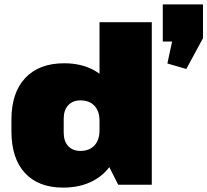

<svg xmlns="http://www.w3.org/2000/svg" viewBox="-20 -841 944 874"><path d="M267 13Q155 13 93.5 -53.5Q32 -120 32 -244V-296Q32 -419 95 -486Q158 -553 272 -553Q350 -553 407.5 -521.5Q465 -490 497 -431Q529 -372 529 -290V-251Q529 -170 497 -110.5Q465 -51 406 -19Q347 13 267 13ZM346 -154Q387 -154 410 -179Q433 -204 433 -248V-291Q433 -335 410 -359.5Q387 -384 346 -384Q311 -384 290.5 -362Q270 -340 270 -301V-237Q270 -198 290.5 -176Q311 -154 346 -154ZM433 -169V-740H671V0H518ZM904 -821V-667L828 -527L742 -552L787 -762L841 -652H721V-821Z"/></svg>

Font: Pathway Extreme SemiCondensed Black
Style: Regular
Weight: 900
Width: 4
Version: Version 1.001;gftools[0.9.26]